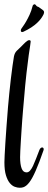

<svg xmlns="http://www.w3.org/2000/svg" viewBox="-20 -887 230 914"><path d="M180.7 -185.1Q183.6 -185.1 185.8 -182.9Q188 -180.7 188 -176.8Q188 -173.3 186.5 -169.9Q176.8 -141.6 167.7 -117.9Q158.7 -94.2 149.9 -74.2Q141.6 -55.2 134 -41.5Q126.5 -27.8 119.4 -18.6Q112.3 -9.3 105.2 -3.7Q98.1 2 90.8 4.4Q83.5 6.8 73.7 6.8Q63 6.8 50.3 2.2Q37.6 -2.4 26.6 -15.6Q15.6 -28.8 8.3 -52.5Q1 -76.2 1 -114.3Q1 -124.5 2.2 -148.9Q3.4 -173.3 5.6 -207.8Q7.8 -242.2 11 -285.6Q14.2 -329.1 18.1 -377.4Q20.5 -407.2 24.2 -442.6Q27.8 -478 31.7 -511.7Q35.6 -545.4 39.6 -573.7Q43.5 -602.1 46.4 -618.2Q49.8 -635.3 59.6 -645Q69.3 -654.8 81.5 -666Q85.9 -670.4 90.8 -675.5Q95.7 -680.7 100.6 -685.1Q105.5 -689.5 110.1 -692.6Q114.7 -695.8 119.1 -695.8Q126 -695.8 126 -689Q126 -683.6 123.5 -669.4Q121.1 -655.3 116.7 -624Q112.3 -592.8 106.2 -539.8Q100.1 -486.8 93.3 -403.8Q91.8 -387.2 89.8 -364.3Q87.9 -341.3 85.9 -315.7Q84 -290 82.3 -263.4Q80.6 -236.8 79.1 -213.1Q77.6 -189.5 76.7 -169.9Q75.7 -150.4 75.7 -138.7Q75.7 -105 82.8 -85.7Q89.8 -66.4 106.4 -66.4Q115.7 -66.4 123 -74.7Q130.4 -83 137.2 -97.4Q144 -111.8 151.4 -131.1Q158.7 -150.4 167.5 -172.9Q169.9 -178.7 173.3 -181.9Q176.8 -185.1 180.7 -185.1ZM185.5 -837.9Q189.9 -834 189.9 -828.6Q189.9 -825.7 188.7 -822.5Q187.5 -819.3 186.5 -816.9Q182.1 -808.1 174.8 -798.1Q167.5 -788.1 156.2 -777.6Q145 -767.1 129.2 -756.6Q113.3 -746.1 91.3 -735.8Q88.4 -734.4 85.9 -734.4Q79.1 -734.4 79.1 -742.2Q79.1 -746.1 81.5 -750Q83.5 -753.4 90.1 -762.5Q96.7 -771.5 104.7 -785.4Q112.8 -799.3 121.1 -817.4Q129.4 -835.4 134.8 -856.9Q135.7 -861.8 138.9 -864.3Q142.1 -866.7 144.5 -866.7Q147.9 -866.7 150.4 -862.8Q154.8 -856.4 159.4 -855.2Q164.1 -854 166 -852.1Q170.4 -848.1 174.3 -846.2Q178.2 -844.2 185.5 -837.9Z"/></svg>

Font: Engagement
Style: Regular
Weight: 400
Designer: Astigmatic (AOETI)
Foundry: Astigmatic (AOETI)
Version: Version 1.000